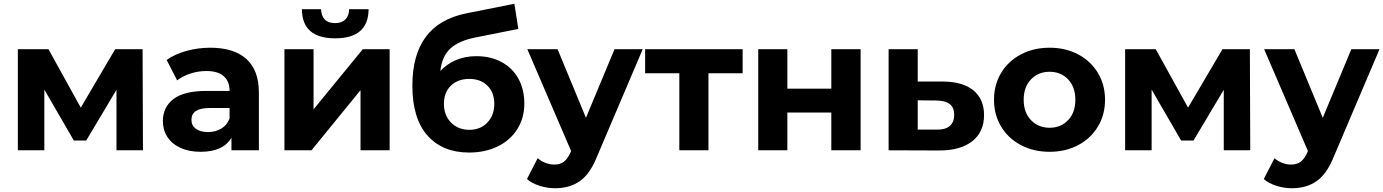

<svg xmlns="http://www.w3.org/2000/svg" viewBox="-20 -800 7363 1022"><path d="M600 0V-322L439 -52H373L216 -323V0H75V-538H238L410 -227L593 -538H739L741 0Z M1358 -307V0H1212V-67Q1168 8 1048 8Q986 8 940.5 -13Q895 -34 871 -71Q847 -108 847 -155Q847 -230 903.5 -273Q960 -316 1078 -316H1202Q1202 -367 1171 -394.5Q1140 -422 1078 -422Q1035 -422 993.5 -408.5Q952 -395 923 -372L867 -481Q911 -512 972.5 -529Q1034 -546 1099 -546Q1224 -546 1291 -486.5Q1358 -427 1358 -307ZM1202 -170V-225H1095Q999 -225 999 -162Q999 -132 1022.5 -114.5Q1046 -97 1087 -97Q1127 -97 1158 -115.5Q1189 -134 1202 -170Z M1494 -538H1649V-218L1911 -538H2054V0H1899V-320L1638 0H1494ZM1587 -751H1689Q1690 -716 1708.5 -696.5Q1727 -677 1763 -677Q1799 -677 1818.5 -696.5Q1838 -716 1838 -751H1942Q1941 -596 1764 -596Q1588 -596 1587 -751Z M2771 -249Q2771 -172 2733.5 -112.5Q2696 -53 2629 -20.5Q2562 12 2477 12Q2336 12 2255.5 -78.5Q2175 -169 2175 -344Q2175 -506 2245.5 -602.5Q2316 -699 2462 -729L2718 -780L2739 -646L2513 -601Q2421 -583 2376.5 -541Q2332 -499 2324 -422Q2359 -460 2408 -480.5Q2457 -501 2515 -501Q2592 -501 2650 -469.5Q2708 -438 2739.5 -381Q2771 -324 2771 -249ZM2611 -247Q2611 -308 2574.5 -344Q2538 -380 2478 -380Q2417 -380 2380 -344Q2343 -308 2343 -247Q2343 -186 2381 -147.5Q2419 -109 2478 -109Q2538 -109 2574.5 -148Q2611 -187 2611 -247Z M3401 -538 3158 33Q3121 126 3066.5 164Q3012 202 2935 202Q2893 202 2852 189Q2811 176 2785 153L2842 42Q2860 58 2883.5 67Q2907 76 2930 76Q2962 76 2982 60.5Q3002 45 3018 9L3020 4L2787 -538H2948L3099 -173L3251 -538Z M3933 -410H3751V0H3596V-410H3414V-538H3933Z M4016 -538H4171V-328H4405V-538H4561V0H4405V-201H4171V0H4016Z M5218 -187Q5218 -98 5155.5 -48.5Q5093 1 4980 1L4710 0V-538H4865V-366H5001Q5106 -365 5162 -318.5Q5218 -272 5218 -187ZM5059 -189Q5059 -228 5035.5 -246Q5012 -264 4966 -265L4865 -266V-110H4966Q5011 -109 5035 -129Q5059 -149 5059 -189Z M5271 -269Q5271 -349 5309 -412Q5347 -475 5414.5 -510.5Q5482 -546 5567 -546Q5652 -546 5719 -510.5Q5786 -475 5824 -412Q5862 -349 5862 -269Q5862 -189 5824 -126Q5786 -63 5719 -27.5Q5652 8 5567 8Q5482 8 5414.5 -27.5Q5347 -63 5309 -126Q5271 -189 5271 -269ZM5704 -269Q5704 -337 5665.5 -377.5Q5627 -418 5567 -418Q5507 -418 5468 -377.5Q5429 -337 5429 -269Q5429 -201 5468 -160.5Q5507 -120 5567 -120Q5627 -120 5665.5 -160.5Q5704 -201 5704 -269Z M6494 0V-322L6333 -52H6267L6110 -323V0H5969V-538H6132L6304 -227L6487 -538H6633L6635 0Z M7323 -538 7080 33Q7043 126 6988.5 164Q6934 202 6857 202Q6815 202 6774 189Q6733 176 6707 153L6764 42Q6782 58 6805.5 67Q6829 76 6852 76Q6884 76 6904 60.5Q6924 45 6940 9L6942 4L6709 -538H6870L7021 -173L7173 -538Z"/></svg>

Font: Montserrat-Bold
Style: Bold
Weight: 700
Version: Version 7.200